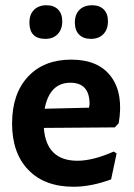

<svg xmlns="http://www.w3.org/2000/svg" viewBox="-20 -701 511 731"><path d="M157 -681Q185 -681 201 -665Q217 -649 217 -620Q217 -589 199.5 -571Q182 -553 153 -553Q92 -553 92 -615Q92 -646 109.5 -663.5Q127 -681 157 -681ZM331 -681Q359 -681 375 -665Q391 -649 391 -620Q391 -589 373.5 -571Q356 -553 326 -553Q297 -553 281 -569.5Q265 -586 265 -615Q265 -646 282.5 -663.5Q300 -681 331 -681ZM260 10Q150 10 88 -54Q26 -118 26 -231Q26 -344 86.5 -409Q147 -474 251 -474Q355 -474 403 -409Q451 -344 432 -232L417 -216L147 -214Q156 -89 275 -89Q334 -89 413 -124L424 -117L403 -18Q327 10 260 10ZM248 -386Q169 -386 150 -287L319 -291L321 -305Q321 -386 248 -386Z"/></svg>

Font: Alegreya Sans
Style: Bold
Weight: 700
Designer: Juan Pablo del Peral
Foundry: Huerta Tipografica
Version: Version 2.007